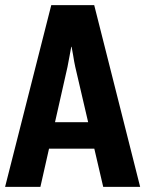

<svg xmlns="http://www.w3.org/2000/svg" viewBox="-35 -731 568 751"><path d="M-15.1 0H123L229 -469.2Q233.4 -489.7 237.1 -512.2Q240.7 -534.7 243.7 -547.9H245.1Q248 -534.7 251.5 -512.2Q254.9 -489.7 259.3 -469.7L368.7 0H513.2L333.5 -710.9H165.5ZM93.3 -149.4H402.3L381.8 -252.9H112.8Z"/></svg>

Font: Roboto Flex Super Cond Bold
Style: Regular
Weight: 700
Width: 3
Designer: Berlow after Robertson
Foundry: Google
Version: Version 3.000